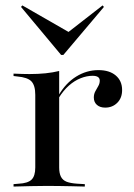

<svg xmlns="http://www.w3.org/2000/svg" viewBox="-20 -686 492 706"><path d="M153.2 -2.4Q121 -2.4 92.3 -1.6Q63.7 -0.8 29.8 0V-8.9L48.4 -10.5Q82.3 -12.1 96 -25.4Q109.7 -38.7 109.7 -70.2V-207.3H197.6V-70.2Q197.6 -49.2 204 -36.3Q210.5 -23.4 225 -17.7Q239.5 -12.1 264.5 -10.5L291.9 -8.9V0Q266.9 -0.8 244.4 -1.2Q221.8 -1.6 199.6 -2Q177.4 -2.4 153.2 -2.4ZM109.7 -207.3V-337.1Q109.7 -371.8 95.6 -386.7Q81.5 -401.6 43.5 -404.8L29.8 -406.5V-415.3Q50 -414.5 62.5 -414.1Q75 -413.7 88.7 -413.7Q120.2 -413.7 147.6 -416.5Q175 -419.4 197.6 -425V-415.3V-207.3ZM366.9 -290.3Q347.6 -290.3 336.3 -300.4Q325 -310.5 325 -327.4Q325 -340.3 330.6 -350.4Q336.3 -360.5 341.5 -369.8Q346.8 -379 346.8 -389.5Q346.8 -407.3 320.2 -407.3Q299.2 -407.3 276.6 -398.4Q254 -389.5 233.5 -371.4Q212.9 -353.2 196 -325.8V-336.3Q221.8 -380.6 260.1 -404.4Q298.4 -428.2 341.9 -428.2Q382.3 -428.2 405.6 -408.5Q429 -388.7 429 -354.8Q429 -325.8 411.3 -308.1Q393.5 -290.3 366.9 -290.3ZM357.3 -666.1 362.1 -660.5 212.9 -483.9H204.8L57.3 -660.5L62.1 -666.1L251.6 -557.3L218.5 -558.1Z"/></svg>

Font: Playfair 144pt SemiExpanded Medium
Style: Regular
Weight: 500
Width: 6
Designer: Claus Eggers Sørensen
Foundry: Claus Eggers Sørensen
Version: Version 2.203